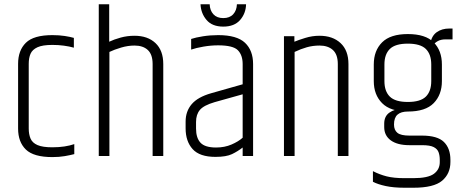

<svg xmlns="http://www.w3.org/2000/svg" viewBox="-20 -733 2171 902"><path d="M65 -433Q65 -496 101.5 -532Q138 -568 226 -568Q258 -568 284 -564Q310 -560 327 -555V-509Q306 -515 280 -518.5Q254 -522 226 -522Q180 -522 156 -511Q132 -500 123.5 -480.5Q115 -461 115 -433V-129Q115 -102 123.5 -82Q132 -62 156 -51.5Q180 -41 226 -41Q257 -41 283 -45Q309 -49 329 -56V-9Q310 -4 284 0.5Q258 5 226 5Q138 5 101.5 -30.5Q65 -66 65 -129Z M444 -713H493V-537Q516 -548 547 -556.5Q578 -565 612 -565Q674 -565 710.5 -530.5Q747 -496 747 -432V0H697V-432Q697 -477 674.5 -498Q652 -519 612 -519Q581 -519 549 -509.5Q517 -500 494 -489V0H444Z M878 -550Q899 -557 933.5 -562.5Q968 -568 1005 -568Q1093 -568 1131 -532Q1169 -496 1169 -432V0H1120V-40Q1097 -22 1070 -9Q1043 4 992 4Q918 4 885 -32.5Q852 -69 852 -130V-162Q852 -210 880.5 -243.5Q909 -277 972 -295L1120 -337V-432Q1120 -474 1097.5 -497Q1075 -520 1005 -520Q971 -520 936 -514Q901 -508 878 -500ZM1120 -86V-290L988 -253Q937 -238 919 -216.5Q901 -195 901 -160V-129Q901 -85 922 -62.5Q943 -40 995 -40Q1035 -40 1067.5 -54Q1100 -68 1120 -86ZM1093 -713H1136Q1135 -670 1108 -639Q1081 -608 1029 -608Q977 -608 950.5 -639Q924 -670 922 -713H965Q966 -684 982.5 -666Q999 -648 1029 -648Q1059 -648 1075.5 -666Q1092 -684 1093 -713Z M1363 -537Q1382 -545 1414.5 -555Q1447 -565 1481 -565Q1543 -565 1580 -530.5Q1617 -496 1617 -432V0H1567V-432Q1567 -477 1544 -498Q1521 -519 1481 -519Q1450 -519 1421.5 -511Q1393 -503 1364 -489V0H1314V-563H1363Z M1785 -152Q1785 -187 1809.5 -204Q1834 -221 1860 -219Q1871 -219 1879 -216Q1887 -213 1896 -209Q1864 -209 1847.5 -194.5Q1831 -180 1831 -148Q1831 -122 1847 -109Q1863 -96 1903 -96H1962Q2035 -96 2065.5 -66Q2096 -36 2096 18V28Q2096 83 2057 116Q2018 149 1922 149H1881Q1829 149 1792 141Q1755 133 1732 121V71Q1763 87 1796.5 95.5Q1830 104 1881 104H1921Q1991 104 2018.5 83.5Q2046 63 2046 29V18Q2046 -2 2040.5 -17.5Q2035 -33 2017.5 -42Q2000 -51 1963 -51H1903Q1847 -51 1816 -73.5Q1785 -96 1785 -136ZM1736 -430Q1736 -495 1775 -534Q1814 -573 1896 -573Q1979 -573 2017.5 -534Q2056 -495 2056 -430V-352Q2056 -288 2017.5 -248.5Q1979 -209 1896 -209Q1814 -209 1775 -248.5Q1736 -288 1736 -352ZM2006 -430Q2006 -478 1980.5 -503Q1955 -528 1896 -528Q1837 -528 1811.5 -503Q1786 -478 1786 -430V-352Q1786 -304 1811.5 -279Q1837 -254 1896 -254Q1955 -254 1980.5 -279Q2006 -304 2006 -352ZM2091 -599H2106V-548H2073Q2051 -548 2036 -539.5Q2021 -531 2012 -517L2002 -530Q2008 -565 2032 -582Q2056 -599 2091 -599Z"/></svg>

Font: Khand Variable Light
Style: Regular
Weight: 300
Designer: Satya Rajpurohit
Foundry: Indian Type Foundry
Version: Version 3.000